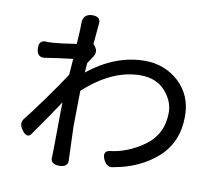

<svg xmlns="http://www.w3.org/2000/svg" viewBox="-89 -873 1177 1048"><g transform="rotate(10 500.0 -348.5)"><path d="M112.3 -583 127 -582Q170.9 -582 283.2 -599.6Q288.1 -674.8 288.1 -692.9Q288.1 -710.9 288.1 -714.8Q288.1 -741.2 301.8 -754.9Q315.4 -768.6 341.8 -768.6Q364.3 -768.6 376 -757.8Q383.8 -749 383.8 -735.4Q383.8 -733.4 373 -614.3L380.9 -605.5Q393.6 -589.8 393.6 -575.7Q393.6 -561.5 384.8 -547.9L357.4 -505.9L353.5 -453.1Q502.9 -573.2 667 -573.2Q776.4 -573.2 854.5 -502Q933.6 -429.7 933.6 -312.5Q933.6 -168.9 836.9 -82Q740.2 3.9 596.7 28.3Q589.8 30.3 584 30.3Q557.6 30.3 542 -2.9Q535.2 -16.6 535.2 -27.3Q535.2 -49.8 559.6 -54.7Q658.2 -65.4 748 -128.9Q842.8 -196.3 842.8 -317.4Q842.8 -381.8 793 -436.5Q744.1 -491.2 655.3 -491.2Q498 -490.2 346.7 -350.6L343.8 -154.3Q350.6 36.1 350.6 37.1Q350.6 51.8 341.8 60.5Q330.1 72.3 303.7 72.3Q277.3 72.3 265.6 60.5Q256.8 51.8 256.8 36.1Q256.8 32.2 257.8 31.2Q258.8 13.7 260.7 -228.5L261.7 -264.6V-271.5Q201.2 -179.7 127 -75.2Q118.2 -60.5 106.4 -60.5Q91.8 -60.5 76.2 -81.5Q60.5 -102.5 60.5 -118.7Q60.5 -134.8 71.3 -147.5Q97.7 -179.7 167 -275.4Q236.3 -371.1 271.5 -426.8L278.3 -515.6Q200.2 -506.8 121.1 -494.1Q117.2 -494.1 114.3 -494.1Q99.6 -494.1 89.8 -503.9Q78.1 -515.6 78.1 -544.9Q78.1 -564.5 87.4 -573.7Q96.7 -583 112.3 -583Z"/></g></svg>

Font: TaiwanPearl
Style: Regular
Weight: 400
Version: Version 2.102